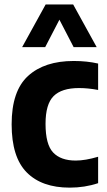

<svg xmlns="http://www.w3.org/2000/svg" viewBox="-20 -828 478 858"><path d="M291.5 10.5Q166.5 10.5 99.2 -57.8Q32 -126 32 -272.5Q32 -421.5 105.2 -488.5Q178.5 -555.5 309.5 -555.5Q368.5 -555.5 418.5 -544V-426Q374 -434.5 333 -434.5Q255.5 -434.5 219.5 -398.5Q183.5 -362.5 183.5 -274.5Q183.5 -182.5 217.5 -146.5Q251.5 -110.5 318.5 -110.5Q361 -110.5 418.5 -127.5V-9.5Q359 10.5 291.5 10.5ZM79 -617.5 184 -808H307L412 -617.5H309L245.5 -740L182 -617.5Z"/></svg>

Font: Encode Sans Semi Condensed
Style: Bold
Weight: 700
Width: 4
Designer: Multiple Designers
Foundry: Impallari Type
Version: Version 3.000; ttfautohint (v1.8.3) -l 8 -r 50 -G 200 -x 14 